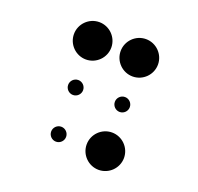

<svg xmlns="http://www.w3.org/2000/svg" viewBox="-123 -783 995 966"><g transform="rotate(20 375.0 -300.0)"><path d="M150 -550C150 -495 195 -450 250 -450C305 -450 350 -495 350 -550C350 -605 305 -650 250 -650C195 -650 150 -605 150 -550ZM210 -300C210 -278 228 -260 250 -260C272 -260 290 -278 290 -300C290 -322 272 -340 250 -340C228 -340 210 -322 210 -300ZM210 -50C210 -28 228 -10 250 -10C272 -10 290 -28 290 -50C290 -72 272 -90 250 -90C228 -90 210 -72 210 -50ZM400 -550C400 -495 445 -450 500 -450C555 -450 600 -495 600 -550C600 -605 555 -650 500 -650C445 -650 400 -605 400 -550ZM460 -300C460 -278 478 -260 500 -260C522 -260 540 -278 540 -300C540 -322 522 -340 500 -340C478 -340 460 -322 460 -300ZM400 -50C400 5 445 50 500 50C555 50 600 5 600 -50C600 -105 555 -150 500 -150C445 -150 400 -105 400 -50Z"/></g></svg>

Font: APH Braille Shadows
Style: Regular
Weight: 400
Designer: M R Gray
Version: Version 1.1